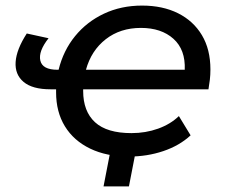

<svg xmlns="http://www.w3.org/2000/svg" viewBox="-20 -555 812 688"><path d="M442 6Q362 6 303 -22.5Q244 -51 212.5 -102.5Q181 -154 181 -224Q181 -229 181 -235H161Q96 -235 64.5 -261.5Q33 -288 36 -333Q39 -378 76 -435L154 -418Q117 -371 124.5 -338Q132 -305 186 -305H190Q207 -374 249 -425.5Q291 -477 352.5 -506Q414 -535 489 -535Q563 -535 618 -507.5Q673 -480 703.5 -429Q734 -378 734 -306Q734 -287 732 -269.5Q730 -252 727 -235H278Q278 -232 278 -229Q278 -156 320.5 -117Q363 -78 451 -78Q502 -78 546.5 -94Q591 -110 621 -139L663 -70Q623 -33 565 -13.5Q507 6 442 6ZM288 -305H642Q645 -377 601.5 -416Q558 -455 485 -455Q411 -455 359 -414.5Q307 -374 288 -305ZM468 -21 442 113H351L377 -21Z"/></svg>

Font: Montserrat Medium
Style: Italic
Weight: 500
Italic angle: -11.3°
Designer: Julieta Ulanovsky
Foundry: Julieta Ulanovsky
Version: Version 9.000; ttfautohint (v1.8.4.7-5d5b)